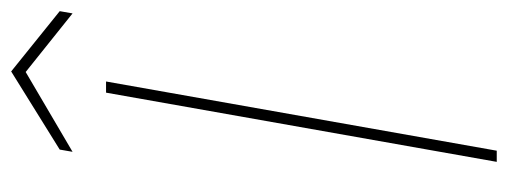

<svg xmlns="http://www.w3.org/2000/svg" viewBox="-303 -607 910 344"><g transform="rotate(-90 152.0 -435.0)"><path d="M34 0 158 -700H178L54 0ZM52 -760 56 -783 196 -870 304 -783 300 -760 195 -844Z"/></g></svg>

Font: DM Sans 20pt Thin
Style: Italic
Weight: 250
Italic angle: -10°
Version: Version 4.004;gftools[0.9.30]